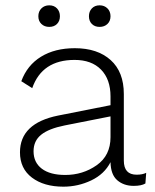

<svg xmlns="http://www.w3.org/2000/svg" viewBox="-20 -691 583 721"><path d="M194 -601Q183 -590 165 -590Q147 -590 135.5 -601Q124 -612 124 -630Q124 -648 135.5 -659.5Q147 -671 165 -671Q183 -671 194 -659.5Q205 -648 205 -630Q205 -612 194 -601ZM383.5 -601Q372 -590 354 -590Q336 -590 325 -601Q314 -612 314 -630Q314 -648 325 -659.5Q336 -671 354 -671Q372 -671 383.5 -659.5Q395 -648 395 -630Q395 -612 383.5 -601ZM493 -35Q515 -35 529 -42L526 -2Q511 7 482 7Q445 7 420.5 -14Q396 -35 395 -82Q372 -37 322.5 -13.5Q273 10 218 10Q145 10 100 -24Q55 -58 55 -119Q55 -228 198 -257L395 -296V-329Q395 -393 359.5 -429.5Q324 -466 260 -466Q138 -466 101 -360L60 -386Q82 -446 134 -478Q186 -510 261 -510Q346 -510 395.5 -465.5Q445 -421 445 -338V-88Q445 -35 493 -35ZM225 -34Q291 -34 343 -70.5Q395 -107 395 -176V-254L223 -220Q163 -208 134.5 -185Q106 -162 106 -123Q106 -81 137 -57.5Q168 -34 225 -34Z"/></svg>

Font: Elaine Sans Light
Style: Regular
Weight: 300
Designer: Wei Huang
Foundry: Wei Huang
Version: Version 2.001;December 24, 2019;FontCreator 12.0.0.2547 64-b